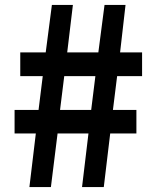

<svg xmlns="http://www.w3.org/2000/svg" viewBox="-20 -757 629 777"><path d="M99 0 125 -217H39V-312H136L153 -449H62V-545H165L190 -737H275L252 -545H378L403 -737H488L466 -545H555V-449H454L437 -312H532V-217H426L400 0H312L338 -217H213L186 0ZM223 -312H349L366 -449H240Z"/></svg>

Font: Noto Sans Korean Bold
Style: Bold
Weight: 700
Designer: Ryoko NISHIZUKA  (kana & ideographs); Paul D. Hunt (Latin, Greek & Cyrillic); Wenlong ZHANG  (bopomofo); Sandoll Communi
Foundry: Adobe Systems Incorporated
Version: Version 1.000;PS 1;hotconv 1.0.78;makeotf.lib2.5.61930